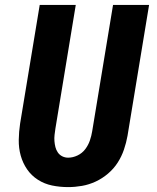

<svg xmlns="http://www.w3.org/2000/svg" viewBox="-20 -755 640 783"><path d="M258 8Q224 8 192.5 1.5Q161 -5 134.5 -22Q108 -39 90.5 -64.5Q73 -90 64.5 -120.5Q56 -151 56.5 -184.5Q57 -218 62 -251L142 -735H289L206 -231Q204 -218 202.5 -205Q201 -192 202 -179.5Q203 -167 206 -155Q209 -143 216 -133Q223 -123 234 -117.5Q245 -112 258 -112Q277 -112 296 -121Q315 -130 327.5 -146.5Q340 -163 346.5 -182Q353 -201 356 -220L441 -735H588L500 -201Q495 -173 485.5 -145Q476 -117 460 -92Q444 -67 420.5 -47Q397 -27 370 -14.5Q343 -2 314.5 3Q286 8 258 8Z"/></svg>

Font: Iosevka Aile Heavy Oblique
Style: Regular
Weight: 900
Italic angle: -9°
Designer: Belleve Invis
Foundry: Belleve Invis
Version: Version 31.1.0; ttfautohint (v1.8.4)